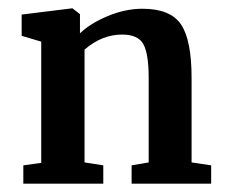

<svg xmlns="http://www.w3.org/2000/svg" viewBox="-20 -441 545 461"><path d="M36 0V-44L79 -50V-341L32 -355V-406L153 -421H154L172 -407V-361Q197 -385 239 -402.5Q281 -420 322 -420Q389 -420 414.5 -382.5Q440 -345 440 -254V-51L487 -44V0H296V-44L337 -51V-254Q337 -311 324.5 -334.5Q312 -358 273 -358Q225 -358 183 -322V-51L228 -44V0Z"/></svg>

Font: Aikya SemiBold
Style: Regular
Weight: 600
Designer: Neelakash Kshetrimayum (Latin subset based on Merriweather by Eben Sorkin)
Foundry: Brand New Type
Version: Version 1.00 b005